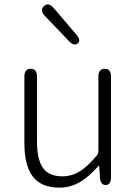

<svg xmlns="http://www.w3.org/2000/svg" viewBox="-20 -849 630 882"><path d="M253 13Q170 13 131 -37.5Q92 -88 92 -192V-497Q92 -533 121 -533Q150 -533 150 -497V-199Q150 -116 177.5 -77.5Q205 -39 266 -39Q311 -39 350 -64Q385 -87 424 -134Q432 -143 432 -155V-497Q432 -533 461 -533Q490 -533 490 -497V-36Q490 0 466 1Q441 1 439 -34L436 -83Q436 -88 434.5 -88Q433 -88 426 -80Q390 -39 351 -15Q305 13 253 13ZM337 -650Q321 -635 296 -661L186 -776Q161 -802 182 -821Q202 -840 226 -813L330 -691Q354 -664 337 -650Z"/></svg>

Font: Resource Han Rounded CN Light
Style: Regular
Weight: 300
Designer: Cyano Hao (round all glyphs); Ryoko NISHIZUKA 西塚涼子 (kana, bopomofo & ideographs); Paul D. Hunt (Latin, Greek & Cyrillic)
Foundry: Cyano Hao
Version: 0.990